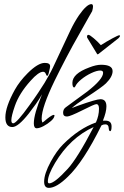

<svg xmlns="http://www.w3.org/2000/svg" viewBox="-20 -610 602 931"><path d="M409 -441Q415 -441 434 -425Q453 -409 469 -391Q497 -409 525 -424Q553 -439 558 -439Q562 -439 562 -436Q562 -434 559.5 -430.5Q557 -427 555 -425L457 -348Q453 -345 451 -348L403 -427Q402 -428 402 -432Q402 -441 409 -441ZM158 12Q144 12 144 -12Q144 -57 184 -153Q170 -128 153.5 -105Q137 -82 120 -60Q68 6 40 6Q6 6 6 -41Q6 -92 52 -175Q75 -216 114 -255Q164 -305 197 -305Q223 -305 223 -289Q223 -283 218 -263Q214 -242 208 -242Q206 -242 202 -252Q198 -262 189 -262Q167 -262 128 -218Q73 -157 52 -96Q35 -47 35 -27Q35 -12 44 -12Q60 -12 123 -100Q147 -133 165 -160Q183 -187 196 -208Q207 -227 217.5 -245.5Q228 -264 237 -283L321 -462Q340 -502 363 -536Q401 -590 423 -590Q431 -590 431 -578Q431 -571 427 -556Q426 -555 411 -528Q396 -501 366 -448Q331 -387 301 -329.5Q271 -272 245 -219Q182 -89 182 -35Q182 -25 185 -17Q185 -16 186 -16Q188 -16 210 -35Q233 -53 241 -53Q243 -53 244 -52V-50Q244 -38 227.5 -23.5Q211 -9 191 1.5Q171 12 158 12ZM217 301Q194 301 194 271Q194 233 226 174Q255 121 286 90Q363 13 445 -16Q460 -49 460 -83Q460 -105 447 -105Q438 -105 379 -75Q319 -45 305 -45Q286 -45 286 -63Q286 -80 298 -89Q315 -102 341.5 -121Q368 -140 403 -166Q480 -226 480 -257Q480 -268 466 -268Q449 -268 422.5 -255.5Q396 -243 374 -225Q352 -207 345 -191Q342 -186 340 -186Q331 -186 331 -208Q331 -253 413 -283Q446 -296 470 -296Q526 -296 526 -265Q526 -238 494 -206Q485 -197 460.5 -179.5Q436 -162 396 -136Q349 -105 328 -86Q341 -91 360 -98Q447 -129 467 -129Q496 -129 496 -94Q496 -67 479 -25H491Q521 -25 521 3Q521 26 514 26Q508 26 507 10Q506 -7 491 -7Q480 -7 472 -2Q428 87 387 149.5Q346 212 309 247Q254 301 217 301ZM219 279Q244 279 309 208Q331 184 362.5 133.5Q394 83 434 6Q320 58 247 180Q212 239 212 270Q212 279 219 279Z"/></svg>

Font: Petemoss
Style: Regular
Weight: 400
Designer: Robert E. Leuschke
Foundry: Robert E. Leuschke
Version: Version 1.010; ttfautohint (v1.8.3)